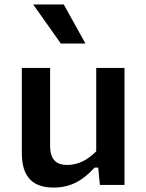

<svg xmlns="http://www.w3.org/2000/svg" viewBox="-20 -834 660 866"><path d="M78.5 -527.5V-143C78.5 -33.5 130 12 222 12C305 12 358.5 -25.5 406.5 -78H423L430.5 0H541.5V-527.5H414V-151.5C377.5 -114.5 334.5 -90 283.5 -90C239.5 -90 206 -108.5 206 -176V-527.5ZM365.5 -637.5 267.5 -814H129.5L254.5 -637.5Z"/></svg>

Font: Monaspace Neon SemiBold
Style: Regular
Weight: 600
Designer: Riley Cran & the Lettermatic Team
Foundry: Lettermatic
Version: Version 1.200 (Monaspace Neon)